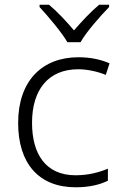

<svg xmlns="http://www.w3.org/2000/svg" viewBox="-20 -836 516 815"><path d="M266 -657H322C346 -700 405 -767 443 -806V-816H401C365 -786 326 -744 294 -707C263 -744 224 -786 188 -816H148V-806C184 -767 241 -700 266 -657ZM301 -41C359 -41 404 -52 438 -69V-120C400 -104 354 -92 301 -92C174 -92 116 -182 116 -315C116 -456 186 -542 312 -542C349 -542 393 -533 429 -518L445 -567C410 -583 364 -593 313 -593C160 -593 57 -494 57 -314C57 -142 145 -41 301 -41Z"/></svg>

Font: Noto Sans Tamil UI Light
Style: Regular
Weight: 300
Designer: Jelle Bosma - Monotype Design Team
Foundry: Monotype Imaging Inc.
Version: Version 2.004